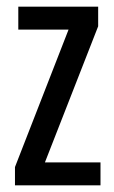

<svg xmlns="http://www.w3.org/2000/svg" viewBox="-20 -557 343 577"><path d="M282 0V-69H115L275 -478V-537H35V-468H186L25 -55V0Z"/></svg>

Font: Noto Sans Lao Looped ExtraCondensed
Style: Regular
Weight: 400
Width: 2
Designer: Mark Frömberg, Ben Mitchell
Foundry: The Fontpad Ltd
Version: Version 1.002